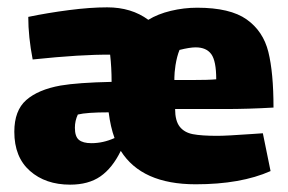

<svg xmlns="http://www.w3.org/2000/svg" viewBox="-20 -490 784 523"><path d="M667 -125 696 -127 717 -24Q636 12 513 12Q366 12 309 -79Q286 -32 253.5 -9.5Q221 13 171 13Q104 13 61.5 -24.5Q19 -62 19 -131Q19 -189 51.5 -217.5Q84 -246 145 -257Q192 -265 284 -267Q284 -306 280 -341Q203 -342 69 -328Q57 -390 57 -444Q110 -455 168 -462.5Q226 -470 272 -470Q338 -470 384 -436Q410 -452 445.5 -460.5Q481 -469 517 -469Q607 -469 652 -437Q697 -405 711 -348.5Q725 -292 725 -197Q657 -193 592 -193H457Q457 -161 469.5 -145Q482 -129 505.5 -124.5Q529 -120 572 -120Q597 -120 667 -125ZM513 -361Q497 -361 469 -354Q462 -337 458 -312Q455 -291 455 -279V-272H499Q549 -272 569 -274Q569 -324 555.5 -342.5Q542 -361 513 -361ZM292 -114Q281 -144 276 -184Q216 -184 192 -178Q184 -161 184 -142Q184 -118 195 -109Q206 -100 229 -100Q261 -100 292 -114Z"/></svg>

Font: Lalezar
Style: Regular
Weight: 400
Designer: Borna Izadpanah
Foundry: Borna Izadpanah
Version: Version 1.004